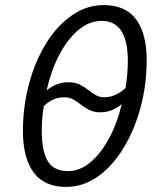

<svg xmlns="http://www.w3.org/2000/svg" viewBox="-20 -724 624 754"><path d="M239 10Q154 10 112 -47Q70 -104 70 -209Q70 -306 94 -395Q118 -484 161 -553.5Q204 -623 262 -663.5Q320 -704 387 -704Q473 -704 514.5 -648Q556 -592 556 -488Q556 -391 532 -302Q508 -213 465 -142.5Q422 -72 364.5 -31Q307 10 239 10ZM390 -342Q432 -342 473 -378Q482 -434 482 -485Q482 -642 379 -642Q330 -642 287 -605.5Q244 -569 212 -507Q180 -445 163 -369Q183 -385 204 -393Q225 -401 249 -401Q275 -401 293 -392Q311 -383 325.5 -371.5Q340 -360 355 -351Q370 -342 390 -342ZM247 -52Q294 -52 335.5 -87Q377 -122 409 -182Q441 -242 458 -315Q420 -283 374 -283Q349 -283 331 -292Q313 -301 298.5 -312.5Q284 -324 268.5 -333Q253 -342 232 -342Q187 -342 152 -307Q148 -283 146 -259Q144 -235 144 -212Q144 -131 167.5 -91.5Q191 -52 247 -52Z"/></svg>

Font: Ubuntu Sans Condensed
Style: Italic
Weight: 400
Width: 3
Italic angle: -13.5°
Designer: Dalton Maag Ltd
Foundry: Dalton Maag Ltd
Version: Version 1.006; ttfautohint (v1.8.4.7-5d5b)